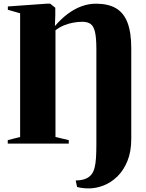

<svg xmlns="http://www.w3.org/2000/svg" viewBox="-20 -778 791 1040"><path d="M397.5 234.5 390 199.5Q402.5 199.5 418.8 197.2Q435 195 450 187.5Q466.5 179 476.8 165.2Q487 151.5 492.5 129.8Q498 108 500 77Q502 46 502 3.5V-512Q502 -572 494.8 -604Q487.5 -636 471 -648Q454.5 -660 426 -660Q401 -660 375.8 -655.2Q350.5 -650.5 326.2 -640.5Q302 -630.5 280.5 -614V-36L352.5 -19V0H22V-19L89 -36V-706L22.5 -725V-743L232 -758H252L279.5 -736V-697L277.5 -637Q311 -676 347.2 -703Q383.5 -730 421.8 -744Q460 -758 500 -758Q565.5 -758 607.8 -733.5Q650 -709 670.5 -655.8Q691 -602.5 691 -517V-26.5Q691 43.5 670.2 94.2Q649.5 145 615.5 178Q581.5 211 541 226.8Q500.5 242.5 460.5 242.5Q438 242.5 421.2 239.8Q404.5 237 397.5 234.5Z"/></svg>

Font: Merriweather 144pt Black
Style: Regular
Weight: 900
Version: Version 2.100